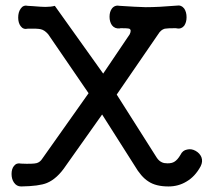

<svg xmlns="http://www.w3.org/2000/svg" viewBox="-20 -544 770 706"><path d="M157.2 -418 305.7 -201.2 135.7 39.1Q127.9 51.8 115.2 55.7Q100.6 59.6 57.6 57.6Q41 53.7 31.2 66.4Q22.5 77.1 22.5 95.7Q22.5 114.3 31.2 127Q41 141.6 57.6 141.6Q124 140.6 152.3 128.9Q190.4 113.3 222.7 64.5L355.5 -123L474.6 64.5Q499 106.4 525.4 123Q552.7 141.6 599.6 141.6Q635.7 141.6 665 124Q697.3 105.5 717.8 67.4Q726.6 49.8 720.7 34.2Q714.8 19.5 699.2 10.7Q683.6 2 668 5.9Q651.4 8.8 643.6 25.4Q632.8 43.9 621.1 50.8Q612.3 56.6 595.7 56.6Q583 56.6 575.2 52.7Q564.5 47.9 556.6 36.1L409.2 -196.3L561.5 -418Q571.3 -434.6 585.9 -438.5Q595.7 -440.4 627 -440.4L630.9 -439.5Q646.5 -436.5 657.2 -449.2Q666 -461.9 666 -480.5Q666 -500 657.2 -512.7Q646.5 -526.4 630.9 -523.4Q562.5 -517.6 515.6 -517.6Q478.5 -518.6 420.9 -522.5Q402.3 -526.4 391.6 -512.7Q382.8 -501 382.8 -482.4Q382.8 -463.9 391.6 -451.2Q402.3 -437.5 420.9 -439.5L422.9 -440.4Q449.2 -440.4 455.1 -438.5Q464.8 -434.6 457 -418L359.4 -273.4L181.6 -522.5Q167 -518.6 146.5 -518.6Q133.8 -518.6 99.6 -521.5L82 -522.5Q65.4 -526.4 55.7 -511.7Q46.9 -499 46.9 -479.5Q46.9 -460 55.7 -448.2Q65.4 -434.6 82 -438.5Q118.2 -439.5 129.9 -436.5Q143.6 -433.6 157.2 -418Z"/></svg>

Font: Gungsuh
Style: Regular
Weight: 400
Version: Version 2.21